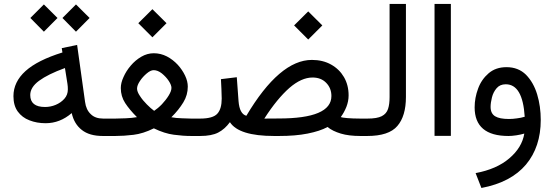

<svg xmlns="http://www.w3.org/2000/svg" viewBox="-20 -687 2800 970"><path d="M295.4 -596.2 363.8 -526.9 432.6 -596.2 363.8 -664.6ZM133.3 -596.2 201.7 -526.9 270.5 -596.2 201.7 -664.6ZM47.9 -201.2C47.9 -169.4 55.2 -143.6 69.8 -123.5C84.5 -103.5 104 -88.4 128.9 -79.1C153.8 -69.3 180.7 -64.5 210.4 -64.5C258.8 -64.5 302.7 -81.5 342.3 -115.7C350.6 -78.6 367.7 -50.3 393.6 -30.3C418.9 -10.3 454.1 0 499.5 0H516.6V-87.9H501.5C474.6 -87.9 453.6 -95.2 438.5 -110.4C422.9 -125 413.1 -145.5 409.7 -172.4L369.6 -460L292 -443.8L295.4 -421.9C211.9 -396 149.4 -364.7 108.9 -328.1C68.4 -291.5 47.9 -249 47.9 -201.2ZM308.1 -343.3 320.8 -263.2C322.3 -254.4 322.8 -245.1 322.8 -235.4C322.8 -216.8 316.9 -201.2 305.2 -188C293.5 -174.8 278.8 -164.6 261.2 -157.2C243.7 -149.9 225.6 -146.5 207.5 -146.5C157.7 -146.5 132.8 -166.5 132.8 -207C132.8 -232.9 147.5 -256.8 177.2 -278.8C207 -300.8 250.5 -322.3 308.1 -343.3Z M678.7 -569.8 750 -498.5 821.3 -569.8 750 -640.6ZM845.7 -94.7C871.1 -119.6 891.1 -145 906.2 -169.9C921.4 -194.8 928.7 -221.2 928.7 -249.5C928.7 -267.1 924.3 -285.6 915 -305.2C905.8 -324.2 893.6 -342.8 877.9 -359.9C861.8 -377 843.8 -391.1 823.2 -401.9C802.2 -412.6 780.3 -418 756.8 -418C734.9 -418 713.9 -412.1 693.8 -400.4C673.8 -388.7 655.8 -373.5 640.6 -355.5C625 -337.4 612.8 -317.9 604 -297.9C594.7 -277.8 590.3 -259.3 590.3 -242.2C590.3 -214.4 597.7 -189 612.3 -166.5C627 -144 647 -120.1 671.9 -95.2C655.8 -92.3 637.2 -90.3 615.2 -89.4C593.3 -88.4 575.7 -87.9 562.5 -87.9H497.1V0H562.5C591.3 0 622.1 -2 654.3 -5.9C686.5 -9.8 720.7 -20.5 757.3 -38.6C793.5 -21 827.1 -10.3 858.4 -6.3C889.6 -2 918.9 0 946.3 0H991.2V-87.9H945.3C935.1 -87.9 919.4 -88.4 899.4 -89.4C878.9 -89.8 860.8 -91.8 845.7 -94.7ZM756.3 -332.5C770 -332.5 783.7 -327.1 797.9 -315.9C811.5 -304.7 823.2 -292.5 832.5 -278.3C841.8 -264.2 846.2 -252.4 846.2 -243.2C846.2 -231.9 841.3 -219.2 832 -204.1C822.8 -189 811 -174.3 797.9 -160.2C784.2 -146 771 -135.3 758.8 -127C747.6 -135.3 734.9 -146 721.7 -159.7C708 -173.3 696.3 -187.5 687 -202.1C677.2 -216.3 672.4 -229 672.4 -239.3C672.4 -250.5 677.2 -263.2 687 -277.8C696.3 -292 708 -304.7 721.2 -315.9C734.4 -327.1 746.1 -332.5 756.3 -332.5Z M1465.8 -558.6 1537.1 -487.3 1608.4 -558.6 1537.1 -629.4ZM1224.6 -102.1C1201.7 -108.4 1188.5 -132.8 1185.1 -176.3L1176.3 -296.9L1096.2 -287.1C1096.7 -272 1097.7 -255.9 1098.6 -238.3C1099.6 -220.7 1100.1 -204.1 1100.1 -189C1100.1 -154.3 1092.8 -128.9 1078.1 -112.8C1063.5 -96.2 1034.2 -87.9 990.7 -87.9H971.7V0H991.2C1029.8 0 1060.1 -5.9 1082 -17.1C1104 -28.3 1124 -45.9 1141.6 -69.8C1171.4 -23.4 1246.1 0 1364.7 0H1389.6C1444.8 0 1492.7 -3.9 1534.2 -12.2C1575.7 -20.5 1608.9 -31.2 1634.8 -45.4C1651.9 -31.2 1674.3 -20.5 1701.7 -12.2C1729 -3.9 1762.2 0 1801.3 0H1815.9V-87.9H1801.3C1773.9 -87.9 1752 -88.9 1735.4 -90.3C1718.3 -91.8 1707 -93.3 1701.7 -95.7C1712.9 -110.8 1722.2 -127.9 1730 -147C1737.3 -166 1741.2 -185.1 1741.2 -205.1C1741.2 -239.7 1733.4 -270.5 1717.8 -297.4C1702.1 -324.2 1680.7 -345.2 1652.8 -360.8C1625 -376.5 1592.3 -384.3 1555.7 -384.3C1446.8 -384.3 1336.4 -290 1224.6 -102.1ZM1387.7 -88.4 1315.4 -87.9C1358.9 -155.8 1401.4 -207 1441.9 -242.7C1482.4 -277.8 1521.5 -295.4 1559.1 -295.4C1587.4 -295.4 1610.4 -286.6 1627.9 -268.6C1645.5 -250.5 1654.3 -228.5 1654.3 -201.7C1654.3 -126 1565.4 -88.4 1387.7 -88.4Z M1796.4 0H1835.4C1907.7 0 1958.5 -16.6 1987.3 -50.3C2016.1 -83.5 2030.8 -132.3 2030.8 -197.3V-667H1948.2V-196.8C1948.2 -172.9 1945.8 -152.8 1940.4 -136.7C1935.1 -120.6 1924.8 -108.4 1908.7 -100.1C1892.6 -91.8 1868.7 -87.9 1835.9 -87.9H1796.4Z M2175.3 -667V-0.5H2257.8V-667Z M2628.9 -12.2C2621.1 35.2 2595.7 76.7 2553.2 112.8C2510.7 149.4 2453.6 174.3 2382.8 187.5L2412.1 262.7C2512.2 243.7 2586.9 204.1 2637.2 144.5C2687 85 2711.9 9.8 2711.9 -81.1C2711.9 -126.5 2706.1 -169.4 2693.8 -210C2681.6 -250.5 2662.6 -283.7 2637.2 -309.6C2611.3 -335 2578.6 -347.7 2539.1 -347.7C2502.4 -347.7 2472.7 -337.4 2448.7 -316.9C2424.8 -296.4 2406.7 -270.5 2395.5 -239.7C2383.8 -208.5 2377.9 -176.8 2377.9 -144.5C2377.9 -48.3 2435.1 0 2548.8 0C2559.6 0 2572.8 -1 2588.9 -3.4C2604.5 -5.9 2617.7 -8.8 2628.9 -12.2ZM2630.9 -97.2C2617.7 -93.3 2604.5 -90.3 2590.8 -88.9C2577.1 -86.9 2564 -85.9 2551.3 -85.9C2519.5 -85.9 2496.6 -90.3 2481.4 -99.6C2466.3 -108.9 2458.5 -124.5 2458.5 -147C2458.5 -161.1 2460.9 -176.8 2465.3 -194.8C2469.7 -212.4 2477.5 -228 2488.8 -241.2C2500 -254.4 2515.1 -261.2 2535.2 -261.2C2592.3 -261.2 2624 -206.5 2630.9 -97.2Z"/></svg>

Font: Vazir
Style: Regular
Weight: 400
Designer: Saber Rastikerdar
Foundry: Saber Rastikerdar
Version: Version 27.002;January 24, 2021;FontCreator 13.0.0.2683 64-b